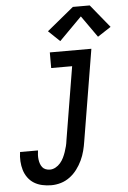

<svg xmlns="http://www.w3.org/2000/svg" viewBox="-64 -1023 716 1077"><g transform="rotate(-5 294.5 -485.0)"><path d="M181 8Q155 8 130 2.5Q105 -3 84.5 -15.5Q64 -28 49.5 -48Q35 -68 28 -91.5Q21 -115 19.5 -141Q18 -167 22 -193H123Q121 -180 120.5 -167.5Q120 -155 121.5 -142.5Q123 -130 127 -118.5Q131 -107 138 -98Q145 -89 156.5 -84.5Q168 -80 181 -80Q197 -80 212.5 -88.5Q228 -97 239.5 -110.5Q251 -124 258.5 -139.5Q266 -155 271.5 -171Q277 -187 281 -203Q285 -219 287 -236L355 -647H237V-735H471L386 -222Q382 -195 375 -168Q368 -141 356 -115.5Q344 -90 326.5 -66.5Q309 -43 285.5 -25.5Q262 -8 235 0Q208 8 181 8ZM301 -793 237 -854 388 -978H483L589 -848L514 -799L428 -921Z"/></g></svg>

Font: Iosevka Curly Slab SmBdObl
Style: Regular
Weight: 600
Italic angle: -9°
Monospace: yes
Designer: Belleve Invis
Foundry: Belleve Invis
Version: Version 11.0.0; ttfautohint (v1.8.3)